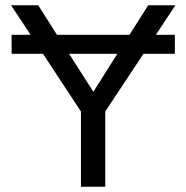

<svg xmlns="http://www.w3.org/2000/svg" viewBox="-20 -708 707 728"><path d="M571 -576H643V-504H524L379 -285V0H287V-285L143 -504H24V-576H96L22 -688H125L196 -576H471L542 -688H645ZM334 -360 425 -504H242Z"/></svg>

Font: Libra Sans
Style: Regular
Weight: 400
Foundry: Context Ltd
Version: Version 1.000; ttfautohint (v1.3)